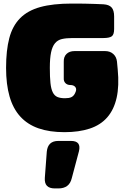

<svg xmlns="http://www.w3.org/2000/svg" viewBox="-20 -730 697 1075"><path d="M635 -385Q632 -412 614 -428Q596 -444 569 -444H397Q369 -444 352.5 -428Q336 -412 337 -384V-292Q336 -275 346.5 -264.5Q357 -254 374 -254Q392 -254 401 -243.5Q410 -233 404 -217Q400 -206 394.5 -198.5Q389 -191 381.5 -187Q374 -183 364.5 -181.5Q355 -180 344 -180Q318 -180 301.5 -187Q285 -194 275.5 -213Q266 -232 262.5 -265Q259 -298 259 -350Q259 -404 266 -437Q273 -470 288 -488Q303 -506 327 -511.5Q351 -517 386 -517Q397 -517 422 -517Q447 -517 473.5 -517Q500 -517 524 -517Q548 -517 559 -517Q592 -517 605.5 -526.5Q619 -536 619 -568V-638Q619 -672 605 -688Q591 -704 559 -706Q540 -707 511 -708Q482 -709 454.5 -709.5Q427 -710 406 -710Q385 -710 382 -710Q276 -710 205.5 -690.5Q135 -671 92.5 -628Q50 -585 32 -516.5Q14 -448 14 -350Q14 -258 33.5 -190Q53 -122 93.5 -77.5Q134 -33 195.5 -11.5Q257 10 341 10Q422 10 482.5 -10Q543 -30 580.5 -73Q618 -116 633 -182.5Q648 -249 639 -342Q639 -347 637 -363Q635 -379 635 -385ZM307 325Q337 325 356 311Q375 297 382 267L422 117Q429 88 418 73.5Q407 59 377 59H307Q277 59 261 74Q245 89 242 119L231 266Q229 296 243 310.5Q257 325 287 325Z"/></svg>

Font: Bolota
Style: Bold
Weight: 240
Designer: Gabriel Pang
Version: Version 1.000